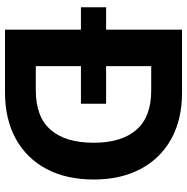

<svg xmlns="http://www.w3.org/2000/svg" viewBox="-10 -758 768 789"><g transform="rotate(90 374.5 -364.0)"><path d="M359 0H171.1V-126.6H351.1Q461.5 -126.6 514.3 -188Q567.1 -249.3 567.1 -364.2Q567.1 -478.9 514 -539.9Q461 -600.9 352.4 -600.9H167.7V-727.5H362Q471.3 -727.5 551.4 -683.3Q631.4 -639 674.8 -557.5Q718.2 -475.9 718.2 -364.2Q718.2 -252.3 674.8 -170.6Q631.4 -88.9 551.1 -44.5Q470.7 0 359 0ZM252.4 -727.5V0H102.3V-727.5ZM10.4 -312.1V-415.5H406.8V-312.1Z"/></g></svg>

Font: Inter Khmer Looped
Style: Regular
Weight: 400
Designer: Rasmus Andersson, Sovichet Tep
Foundry: Anagata Design
Version: Version 1.000